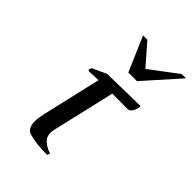

<svg xmlns="http://www.w3.org/2000/svg" viewBox="-209 -797 888 888"><g transform="rotate(45 235.5 -352.5)"><path d="M190.4 -704.6H218.8L307.6 -602.5L443.4 -704.6H471.2L320.3 -535.2H263.7ZM132.8 -410.2Q123.5 -410.2 125.5 -419.9V-420.9Q127.4 -428.7 137.7 -433.1Q148.9 -437.5 171.9 -448.7Q194.8 -460 197.8 -460.9Q200.2 -461.9 202.6 -461.4L408.7 -465.3Q414.1 -465.3 414.1 -459.5Q414.1 -457.5 413.6 -455.6Q411.1 -445.8 407.2 -436Q397 -413.1 379.9 -413.1L280.3 -413.6L209 -106.4Q206.1 -93.8 206.1 -83Q206.1 -55.7 225.1 -40Q251.5 -18.1 272 -15.6L268.6 0Q195.8 0 148.9 -13.7Q117.2 -22.9 117.2 -69.8Q117.2 -91.8 124 -121.6L191.4 -412.6Z"/></g></svg>

Font: Caudex
Style: Italic
Weight: 400
Italic angle: -13°
Version: Version 1.04